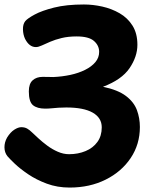

<svg xmlns="http://www.w3.org/2000/svg" viewBox="-21 -810 699 865"><path d="M140.8 -597.9Q110.9 -597.7 91.9 -634.9Q83 -653.9 82.4 -677.5Q81.9 -701.1 92.8 -714.8Q102.9 -727 135.2 -744.5Q167.6 -762 222.8 -775.9Q278.1 -789.8 357.1 -789.8Q397.7 -789.8 439.8 -780.4Q481.9 -771 518 -750.2Q554.1 -729.4 576.1 -694.4Q598 -659.3 598 -608.2Q598 -554.9 562.6 -502.8Q527.1 -450.7 443 -419.1Q510.3 -405 546.3 -377.7Q582.3 -350.4 595.8 -314.1Q609.2 -277.8 609.2 -237.9Q609.2 -159.9 567.9 -98.2Q526.6 -36.4 454.9 -0.7Q383.3 35 292.7 35Q237.2 35 190 17.5Q142.8 0 105.9 -25Q69 -50 44.9 -73.1Q20.8 -96.2 12.1 -106.7Q-0.6 -123.1 -0.9 -145.8Q-1.2 -168.6 10.8 -190.1Q25.6 -214.2 43.3 -225.6Q61 -237 74.9 -237Q90.6 -237 101.7 -230.5Q112.8 -224 122.6 -214.2Q134 -203.6 151.6 -187.2Q169.2 -170.8 191.7 -154.1Q214.1 -137.4 239.4 -126.4Q264.7 -115.3 290.2 -115.3Q330.7 -115.3 364.3 -129.3Q398 -143.2 417.7 -170.3Q437.4 -197.3 437.4 -236.4Q437.4 -279.3 396.6 -302.6Q355.7 -325.8 277.6 -325.8Q258.6 -325.8 242.4 -324.7Q226.2 -323.6 211.9 -322.1Q197.6 -320.6 182.3 -320.6Q146.8 -320.6 127.8 -335.9Q108.9 -351.2 108.9 -398.4Q108.9 -432.8 126.1 -448.2Q143.2 -463.7 171.3 -463.7Q192.7 -463.7 201.3 -463.3Q210 -462.9 219 -462.9Q259.1 -464.7 296.1 -472.6Q333 -480.6 362.3 -495.2Q391.7 -509.8 408.7 -530.1Q425.7 -550.4 425.7 -576.2Q425.7 -605 402.4 -625.4Q379.1 -645.9 324.2 -645.9Q286.4 -645.9 256.9 -638.7Q227.4 -631.6 205.2 -621.9Q183 -612.2 167.3 -605.1Q151.7 -597.9 140.8 -597.9Z"/></svg>

Font: Playpen Sans
Style: Regular
Weight: 400
Designer: Laura Meseguer, Veronika Burian, José Scaglione, Kostas Bartsokas, Vera Evstafieva, Tom Grace, Yorlmar Campos
Foundry: TypeTogether
Version: Version 2.000